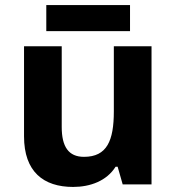

<svg xmlns="http://www.w3.org/2000/svg" viewBox="-20 -729 697 759"><path d="M494 -709H163V-606H494ZM579 -546H430V-289C430 -173 403 -109 312 -109C251 -109 224 -149 224 -227V-546H75V-190C75 -50 152 10 269 10C337 10 402 -14 437 -70H445L465 0H579Z"/></svg>

Font: Noto Traditional Nushu
Style: Bold
Weight: 700
Designer: LIU Zhao
Foundry: LiuZhao Studio
Version: Version 2.003